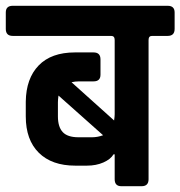

<svg xmlns="http://www.w3.org/2000/svg" viewBox="-50 -643 623 663"><path d="M-6 -623H529Q553 -623 553 -600V-543Q553 -519 529 -519H475Q463 -519 463 -505V-24Q463 0 439 0H369Q346 0 346 -24V-110H342Q332 -93 307 -82Q282 -71 250 -71H210Q129 -71 84 -115.5Q39 -160 39 -241V-292Q40 -372 83.5 -417Q127 -462 209 -462H273Q297 -462 297 -438V-385Q297 -362 273 -362H223Q209 -362 197 -359L344 -227Q346 -241 346 -248V-505Q346 -519 334 -519H-6Q-30 -519 -30 -543V-600Q-30 -623 -6 -623ZM221 -169H268Q287 -169 306 -176L152 -313Q150 -299 150 -290V-241Q150 -205 166.5 -187Q183 -169 221 -169Z"/></svg>

Font: Rajdhani
Style: Bold
Weight: 700
Designer: Satya Rajpurohit, Jyotish Sonowal
Foundry: Indian Type Foundry
Version: Version 1.201 February 1, 2022